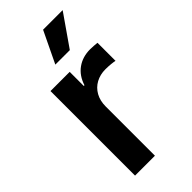

<svg xmlns="http://www.w3.org/2000/svg" viewBox="-238 -806 860 860"><g transform="rotate(-45 191.5 -376.5)"><path d="M63 0V-535.6H184.6V-446.3H189Q203.6 -492.7 238.3 -517.6Q272.9 -542.5 320.8 -542.5Q332 -542.5 344.2 -541.5Q356.4 -540.5 364.7 -539.6V-425.3Q357.4 -427.2 340.1 -429Q322.8 -430.7 305.7 -430.7Q272.5 -430.7 245.8 -416.3Q219.2 -401.9 204.1 -375Q189 -348.1 189 -311.5V0ZM162.1 -604 233.9 -753.4H357.9L253.9 -604Z"/></g></svg>

Font: Inter 20pt SemiBold
Style: Regular
Weight: 600
Version: Version 4.001;git-66647c0bb